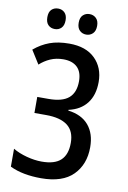

<svg xmlns="http://www.w3.org/2000/svg" viewBox="-98 -956 683 1025"><g transform="rotate(10 243.0 -444.0)"><path d="M413 -549Q413 -478 378.5 -433.5Q344 -389 280 -375V-371Q353 -362 391 -317Q429 -272 429 -198Q429 -105 372 -47.5Q315 10 199 10Q150 10 107.5 2Q65 -6 30 -23V-120Q62 -101 105 -89.5Q148 -78 187 -78Q257 -78 290 -109Q323 -140 323 -203Q323 -267 283.5 -297Q244 -327 168 -327H104V-414H165Q240 -414 274.5 -444Q309 -474 309 -535Q309 -585 282.5 -610.5Q256 -636 207 -636Q168 -636 136.5 -622Q105 -608 80 -585L34 -658Q73 -691 118 -707.5Q163 -724 224 -724Q314 -724 363.5 -675.5Q413 -627 413 -549ZM83 -843Q83 -871 97 -884.5Q111 -898 133 -898Q154 -898 168 -884Q182 -870 182 -843Q182 -815 168 -801Q154 -787 133 -787Q111 -787 97 -801Q83 -815 83 -843ZM253 -843Q253 -871 267.5 -884.5Q282 -898 303 -898Q324 -898 338.5 -884Q353 -870 353 -843Q353 -815 338.5 -801Q324 -787 303 -787Q282 -787 267.5 -801Q253 -815 253 -843Z"/></g></svg>

Font: Avrile Sans Condensed Medium
Style: Regular
Weight: 500
Width: 3
Designer: Monotype Design Team
Foundry: Monotype Imaging Inc.
Version: Version 2.001;September 10, 2019;FontCreator 11.5.0.2425 64-